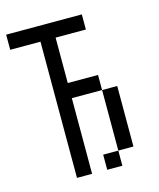

<svg xmlns="http://www.w3.org/2000/svg" viewBox="-98 -696 634 766"><g transform="rotate(-15 219.0 -312.5)"><path d="M187.5 -62.5V0H125V-62.5ZM187.5 -125V-62.5H125V-125ZM187.5 -187.5V-125H125V-187.5ZM187.5 -250V-187.5H125V-250ZM187.5 -312.5V-250H125V-312.5ZM187.5 -375V-312.5H125V-375ZM187.5 -437.5V-375H125V-437.5ZM187.5 -500V-437.5H125V-500ZM187.5 -562.5V-500H125V-562.5ZM187.5 -625V-562.5H125V-625ZM125 -625V-562.5H62.5V-625ZM62.5 -625V-562.5H0V-625ZM250 -625V-562.5H187.5V-625ZM312.5 -625V-562.5H250V-625ZM312.5 -375V-312.5H250V-375ZM375 -312.5V-250H312.5V-312.5ZM375 -250V-187.5H312.5V-250ZM375 -187.5V-125H312.5V-187.5ZM375 -125V-62.5H312.5V-125ZM312.5 -62.5V0H250V-62.5ZM250 -375V-312.5H187.5V-375Z"/></g></svg>

Font: Sudo Variable
Style: Regular
Weight: 400
Monospace: yes
Designer: Jens Kutilek
Foundry: Jens Kutilek
Version: Version 0.040